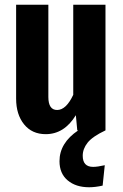

<svg xmlns="http://www.w3.org/2000/svg" viewBox="-20 -550 517 810"><path d="M329 107Q329 154 373 154Q391 154 422 147L413 233Q382 240 356 240Q300 240 265.5 211Q231 182 231 130Q231 53 310 0H306L300 -64Q251 16 173 16Q115 16 81.5 -25.5Q48 -67 48 -134V-530H184V-141Q184 -86 221 -86Q259 -86 289 -150V-530H425V0Q370 26 349.5 52Q329 78 329 107Z"/></svg>

Font: Fira Sans Compressed SemiBold
Style: Regular
Weight: 600
Width: 1
Designer: bBox Type GmbH & Carrois Corporate GbR & Edenspiekermann AG
Foundry: bBox Type GmbH & Carrois Corporate GbR & Edenspiekermann AG
Version: Version 4.301